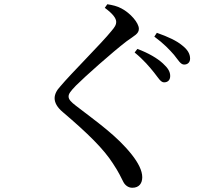

<svg xmlns="http://www.w3.org/2000/svg" viewBox="-20 -820 1040 907"><path d="M755 -431C773 -431 784 -442 784 -461C784 -481 774 -498 750 -520C723 -545 682 -569 629 -589L616 -572C659 -537 687 -503 708 -477C728 -452 739 -431 755 -431ZM850 -515C867 -515 878 -526 878 -543C878 -566 866 -586 840 -606C815 -627 775 -646 721 -665L709 -647C755 -613 780 -586 802 -561C823 -535 833 -515 850 -515ZM529 -716C529 -703 523 -693 506 -673C462 -618 316 -473 265 -412C247 -393 238 -374 238 -356C238 -335 250 -313 276 -291C396 -189 470 -116 514 -47C542 -5 552 19 563 40C571 55 586 67 605 67C638 67 652 45 652 17C652 -14 633 -51 603 -89C533 -178 439 -243 338 -321C316 -338 304 -350 304 -364C304 -376 311 -387 339 -416C381 -458 509 -572 578 -625C615 -652 636 -660 636 -684C636 -712 596 -758 554 -780C534 -791 512 -796 487 -800L475 -783C513 -755 529 -734 529 -716Z"/></svg>

Font: Noto Serif CJK JP Medium
Style: Regular
Weight: 500
Designer: Ryoko NISHIZUKA 西塚涼子 (kana & ideographs); Frank Grießhammer (Latin, Greek & Cyrillic); Wenlong ZHANG 张文龙 (bopomofo); San
Foundry: Adobe Systems Incorporated
Version: Version 1.000;PS 1;hotconv 16.6.53;makeotf.lib2.5.65590